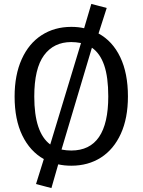

<svg xmlns="http://www.w3.org/2000/svg" viewBox="-20 -839 732 986"><path d="M637 -344Q637 -232 600.5 -152Q564 -72 498.5 -30Q433 12 346 12Q310 12 279 5L244 127L165 106L205 -22Q134 -62 94.5 -143.5Q55 -225 55 -343Q55 -454 91.5 -535Q128 -616 194 -658.5Q260 -701 346 -701Q383 -701 412 -694L449 -819L528 -798L486 -667Q558 -628 597.5 -545.5Q637 -463 637 -344ZM156 -343Q156 -158 238 -97L396 -618Q369 -623 346 -623Q256 -623 206 -555Q156 -487 156 -343ZM536 -344Q536 -443 515 -504Q494 -565 452 -594L296 -71Q321 -66 346 -66Q536 -66 536 -344Z"/></svg>

Font: FiraGO
Style: Regular
Weight: 400
Designer: bBox Type
Foundry: bBox Type GmbH
Version: Version 1.001;April 20, 2020;FontCreator 12.0.0.2555 64-bit